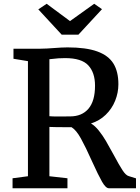

<svg xmlns="http://www.w3.org/2000/svg" viewBox="-20 -1003 745 1023"><path d="M46.9 0ZM228.5 -982.9 353 -890.6 481.9 -982.9 523.4 -954.1 397.9 -818.4H308.6L184.1 -953.1ZM128.9 -64V-677.2L51.8 -689.9V-743.2H186Q207.5 -743.2 231 -744.6Q254.4 -746.1 261.2 -746.6Q311 -750.5 339.8 -750.5Q438.5 -750.5 498 -729Q557.6 -707.5 584.2 -664.6Q610.8 -621.6 610.8 -554.2Q610.8 -508.8 593.5 -466.1Q576.2 -423.3 543.2 -391.4Q510.3 -359.4 464.8 -345.2Q485.8 -333 506.3 -307.4Q526.9 -281.7 543.9 -252.7Q561 -223.6 585.9 -177.7Q615.2 -122.6 633.1 -95.5Q650.9 -68.4 666.5 -64.5L704.6 -52.7V0H560.1Q543.5 0 523.7 -34.7Q503.9 -69.3 470.7 -142.6Q436 -220.2 411.1 -265.1Q386.2 -310.1 361.3 -325.2Q264.2 -325.2 243.2 -326.7V-64L339.4 -53.2V0H46.9V-53.2ZM486.3 -546.4Q486.3 -616.2 450.4 -654.8Q414.6 -693.4 327.1 -693.4Q290 -693.4 258.3 -689L243.2 -687.5V-383.8Q258.8 -382.3 292.5 -382.3L353.5 -382.8Q416.5 -382.8 451.4 -423.8Q486.3 -464.8 486.3 -546.4Z"/></svg>

Font: Merriweather
Style: Regular
Weight: 400
Designer: Eben Sorkin
Foundry: Eben Sorkin
Version: Version 1.584; ttfautohint (v1.6)